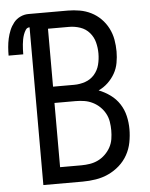

<svg xmlns="http://www.w3.org/2000/svg" viewBox="-89 -779 641 822"><g transform="rotate(-5 232.0 -367.5)"><path d="M64 0V-678Q53 -678 47 -668.5Q41 -659 37.5 -649Q34 -639 32 -628.5Q30 -618 29 -607.5Q28 -597 27.5 -586.5Q27 -576 27 -565H-36Q-36 -583 -34.5 -601.5Q-33 -620 -29 -638Q-25 -656 -18 -673Q-11 -690 0.5 -704.5Q12 -719 29 -727Q46 -735 64 -735H233Q259 -735 284.5 -730.5Q310 -726 333 -714.5Q356 -703 374.5 -684.5Q393 -666 405 -642.5Q417 -619 421.5 -593.5Q426 -568 426 -542Q426 -518 421.5 -493.5Q417 -469 405 -448Q393 -427 375 -410Q357 -393 335 -383Q361 -373 384.5 -356Q408 -339 423.5 -315Q439 -291 445.5 -263Q452 -235 452 -206Q452 -178 446.5 -149.5Q441 -121 427 -96Q413 -71 391.5 -52Q370 -33 344 -21Q318 -9 289.5 -4.5Q261 0 233 0ZM142 -416H233Q257 -416 280.5 -424Q304 -432 320 -450.5Q336 -469 342 -492.5Q348 -516 348 -541Q348 -565 342 -588.5Q336 -612 320 -630.5Q304 -649 280.5 -657Q257 -665 233 -665H142ZM142 -70H233Q252 -70 270.5 -73Q289 -76 305.5 -84Q322 -92 336 -105.5Q350 -119 359 -135.5Q368 -152 371 -170.5Q374 -189 374 -208Q374 -226 371 -245Q368 -264 359 -280.5Q350 -297 336.5 -310Q323 -323 306 -331.5Q289 -340 270.5 -343Q252 -346 233 -346H142Z"/></g></svg>

Font: Iosevka Term SS14
Style: Regular
Weight: 400
Monospace: yes
Designer: Belleve Invis
Foundry: Belleve Invis
Version: Version 24.1.1; ttfautohint (v1.8.4)